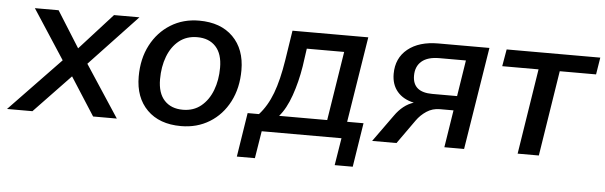

<svg xmlns="http://www.w3.org/2000/svg" viewBox="-70 -639 2870 911"><g transform="rotate(5 1365.5 -183.5)"><path d="M-26 0 217 -253 64 -488H177L285 -316L441 -488H562L335 -247L497 0H384L268 -181L95 0Z M803 9Q700 9 641.5 -49.5Q583 -108 583 -208Q583 -293 617 -358Q651 -423 710.5 -460Q770 -497 846 -497Q949 -497 1007.5 -438.5Q1066 -380 1066 -280Q1066 -195 1032 -129.5Q998 -64 938.5 -27.5Q879 9 803 9ZM805 -69Q856 -69 891.5 -98Q927 -127 945.5 -175.5Q964 -224 964 -283Q964 -349 932 -383.5Q900 -418 844 -418Q793 -418 757.5 -389.5Q722 -361 703.5 -312.5Q685 -264 685 -204Q685 -138 717 -103.5Q749 -69 805 -69Z M1080 130 1113 -80H1167Q1206 -123 1230 -186.5Q1254 -250 1269 -346L1291 -488H1652L1587 -80H1665L1632 130H1546L1567 0H1187L1166 130ZM1263 -80H1492L1544 -409H1366L1354 -324Q1342 -249 1319 -183.5Q1296 -118 1263 -80Z M1713 0 1805 -128Q1843 -182 1894 -198Q1843 -209 1815 -242Q1787 -275 1787 -326Q1787 -401 1840.5 -444.5Q1894 -488 1986 -488H2229L2151 0H2057L2085 -178H2020Q1985 -178 1957 -159.5Q1929 -141 1910 -114L1829 0ZM1978 -247H2096L2123 -419H1997Q1941 -419 1912.5 -394.5Q1884 -370 1884 -326Q1884 -247 1978 -247Z M2406 0 2470 -407H2297L2311 -488H2757L2744 -407H2571L2507 0Z"/></g></svg>

Font: Nunito Sans SemiBold
Style: Italic
Weight: 600
Italic angle: -9°
Designer: Vernon Adams
Foundry: Vernon Adams
Version: Version 3.006; ttfautohint (v1.8.3)